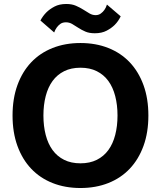

<svg xmlns="http://www.w3.org/2000/svg" viewBox="-20 -930 808 964"><path d="M313 -910Q341 -910 361.5 -901Q382 -892 398.5 -881.5Q415 -871 429.5 -862.5Q444 -854 460 -854Q475 -854 486 -862Q497 -870 504 -880Q512 -891 517 -907L586 -848Q574 -823 556 -805Q540 -789 515.5 -776Q491 -763 456 -763Q428 -763 408.5 -771.5Q389 -780 373 -790.5Q357 -801 342.5 -809.5Q328 -818 311 -818Q294 -818 283 -810Q272 -802 265 -792Q257 -781 252 -767L183 -827Q195 -850 213 -868Q229 -884 253.5 -897Q278 -910 313 -910ZM67.5 -197.5Q43 -265 43 -350Q43 -435 67.5 -502.5Q92 -570 136.5 -617Q181 -664 244 -689Q307 -714 384 -714Q461 -714 524 -689Q587 -664 631.5 -617Q676 -570 700.5 -502.5Q725 -435 725 -350Q725 -265 700.5 -197.5Q676 -130 631.5 -83Q587 -36 524 -11Q461 14 384 14Q307 14 244 -11Q181 -36 136.5 -83Q92 -130 67.5 -197.5ZM209.5 -447.5Q198 -403 198 -350Q198 -297 209.5 -252.5Q221 -208 244 -176.5Q267 -145 302 -127.5Q337 -110 384 -110Q431 -110 466 -127.5Q501 -145 524 -176.5Q547 -208 558.5 -252.5Q570 -297 570 -350Q570 -403 558.5 -447.5Q547 -492 524 -523.5Q501 -555 466 -572.5Q431 -590 384 -590Q337 -590 302 -572.5Q267 -555 244 -523.5Q221 -492 209.5 -447.5Z"/></svg>

Font: Post Grotesk Bold
Style: Bold
Weight: 700
Version: Version 1.0